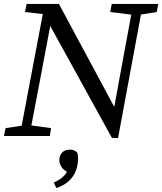

<svg xmlns="http://www.w3.org/2000/svg" viewBox="-29 -690 823 974"><path d="M-9 0 -1 -40 99 -55H118L230 -40L224 0ZM71 0 196 -660H245L183 -331L120 0ZM530 -629 538 -670H774L766 -629L671 -614H652ZM585 -121 536 -67 584 -330 647 -670H696L570 10H539L209 -589L205 -597L193 -618L98 -629L106 -670H270L565 -121ZM367 112Q367 149 355 178.5Q343 208 319 229.5Q295 251 257 264L244 236Q268 225 283 213.5Q298 202 306 189Q314 176 318 163L328 187Q298 179 285 160Q272 141 272 122Q272 100 285.5 84.5Q299 69 327 69Q339 69 347 73Q355 77 362 83Q365 91 366 97.5Q367 104 367 112Z"/></svg>

Font: Source Serif 4
Style: Italic
Weight: 400
Italic angle: -12°
Designer: Frank Grießhammer
Foundry: Adobe Systems Incorporated
Version: Version 4.004;hotconv 1.0.116;makeotfexe 2.5.65601